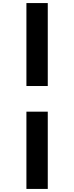

<svg xmlns="http://www.w3.org/2000/svg" viewBox="-20 -978 483 1250"><path d="M291 -418V-958H152V-418ZM291 252V-251H152V252Z"/></svg>

Font: Be Vietnam Pro ExtraBold
Style: Regular
Weight: 800
Designer: Lam Bao, Tony Le, Vietanh Nguyen
Foundry: Yellow Type Foundry
Version: Version 1.002